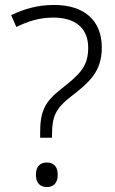

<svg xmlns="http://www.w3.org/2000/svg" viewBox="-20 -988 464 775"><path d="M142 -432H190V-446C190 -520 207 -552 266 -598C342 -656 391 -701 391 -796C391 -907 318 -968 199 -968C132 -968 81 -953 25 -927L46 -879C93 -902 138 -917 196 -917C281 -917 336 -877 336 -795C336 -719 301 -687 227 -629C160 -577 142 -538 142 -451ZM125 -283C125 -250 141 -233 169 -233C197 -233 213 -250 213 -283C213 -315 197 -332 169 -332C141 -332 125 -315 125 -283Z"/></svg>

Font: Noto Sans Khmer UI Light
Style: Regular
Weight: 300
Designer: Danh Hong and the Monotype Design Team
Foundry: Monotype Imaging Inc.
Version: Version 2.002